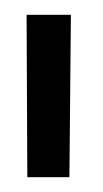

<svg xmlns="http://www.w3.org/2000/svg" viewBox="-20 -717 140 260"><path d="M16 -697H76L74 -477H17Z"/></svg>

Font: Panefresco 250wt
Style: Regular
Weight: 300
Version: Version 1.000